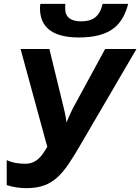

<svg xmlns="http://www.w3.org/2000/svg" viewBox="-20 -969 730 999"><path d="M15 -6C46 5 86 10 118 10C260 10 311 -66 396 -211L690 -714H527L359 -405C350 -388 338 -360 326 -332C323 -359 316 -390 312 -406L237 -714H87L226 -205C199 -160 172 -117 112 -117C81 -117 46 -121 15 -136ZM188 -926C188 -850 227 -774 390 -774C559 -774 619 -843 647 -949H514C498 -881 462 -858 402 -858C350 -858 319 -878 319 -926C319 -933 319 -938 320 -949H190C189 -942 188 -934 188 -926Z"/></svg>

Font: BC Sans
Style: Bold Italic
Weight: 700
Italic angle: -12°
Designer: Monotype Design Team
Province of B.C.
Foundry: Monotype Imaging Inc.
Version: Version 2.000;GOOG;noto-source:20170915:90ef993387c0